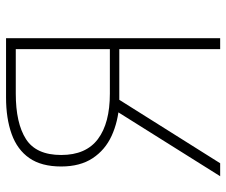

<svg xmlns="http://www.w3.org/2000/svg" viewBox="-78 -688 766 651"><g transform="rotate(-90 305.5 -363.0)"><path d="M464 0V-342H278Q218 -346 170 -368Q122 -390 94 -432.5Q66 -475 66 -539Q66 -606 94.5 -647Q123 -688 176 -707Q229 -726 300 -726H501V0ZM313 -374H464V-693H313Q213 -693 159 -658.5Q105 -624 105 -539Q105 -455 159 -414.5Q213 -374 313 -374ZM33 0 257 -357 299 -353 77 0Z"/></g></svg>

Font: Noto Sans JP
Style: Regular
Weight: 100
Designer: Ryoko NISHIZUKA 西塚涼子 (kana, bopomofo & ideographs); Paul D. Hunt (Latin, Greek & Cyrillic); Sandoll Communications 산돌커뮤니
Foundry: Adobe
Version: Version 2.004;hotconv 1.0.118;makeotfexe 2.5.65603